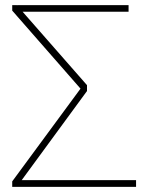

<svg xmlns="http://www.w3.org/2000/svg" viewBox="-20 -731 587 751"><path d="M320.3 -375 64.9 -26.4H512.2V0H27.8V-21.5L294.9 -384.3L27.8 -689.5V-710.9H45.9L46.9 -709.5V-710.9H482.9V-685.1H68.4L320.3 -397.9Z"/></svg>

Font: Roboto Thin
Style: Regular
Weight: 250
Designer: Google
Version: Version 2.134; 2016